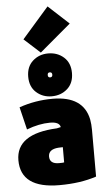

<svg xmlns="http://www.w3.org/2000/svg" viewBox="-73 -1225 699 1294"><g transform="rotate(-5 276.5 -578.5)"><path d="M526 -11Q418 25 276 25Q14 25 14 -166Q14 -345 291 -358Q295 -359 304.5 -361Q314 -363 318 -364Q312 -400 248 -400Q174 -400 90 -368L53 -521Q162 -559 279 -559Q487 -559 520 -398Q526 -365 526 -327ZM320 -125V-228Q299 -228 290 -227Q222 -222 222 -173Q222 -123 285 -123Q313 -123 320 -125ZM276 -576Q215 -576 172 -614.5Q129 -653 129 -721Q129 -789 172 -827.5Q215 -866 276 -866Q339 -866 382 -827.5Q425 -789 425 -721Q425 -653 382 -614.5Q339 -576 276 -576ZM276 -738Q261 -738 261 -721Q261 -704 276 -704Q292 -704 292 -721Q292 -738 276 -738ZM300 -1182 439 -1054 228 -876 119 -975Z"/></g></svg>

Font: Repo
Style: ExtraBlack
Weight: 1000
Designer: Stefan Peev
Foundry: Context Ltd
Version: Version 001.000